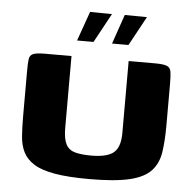

<svg xmlns="http://www.w3.org/2000/svg" viewBox="-48 -683 740 733"><g transform="rotate(5 322.0 -316.0)"><path d="M596 -228Q596 -169 589.5 -125.5Q583 -82 557 -53.5Q531 -25 475 -11.5Q419 2 320 2Q239 2 187.5 -7Q136 -16 107.5 -34Q79 -52 66 -78Q53 -104 50.5 -139Q48 -174 48 -217V-386Q48 -417 50 -433Q52 -449 65 -454.5Q78 -460 109 -460H212V-185Q212 -143 223 -122Q234 -101 258 -94.5Q282 -88 320 -88Q381 -88 406 -109Q431 -130 431 -184V-460H533Q565 -460 578 -454.5Q591 -449 593.5 -433Q596 -417 596 -386ZM362 -521 401 -634 486 -633 425 -521ZM228 -521 268 -634 352 -633 291 -521Z"/></g></svg>

Font: r_Genos
Style: Bold
Weight: 700
Designer: Robert E. Leuschke
Foundry: Robert E. Leuschke
Version: Version 2.000;June 29, 2024;FontCreator 14.0.0.2814 32-bit